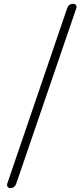

<svg xmlns="http://www.w3.org/2000/svg" viewBox="-20 -804 434 1003"><path d="M33.2 178.7Q24.4 178.7 19.5 170.9Q16.6 167 16.6 162.1Q16.6 159.2 17.6 156.2L331.1 -761.7Q338.9 -784.2 363.3 -784.2Q372.1 -784.2 377 -777.3Q379.9 -772.5 379.9 -767.6Q379.9 -764.6 378.9 -761.7L64.5 156.2Q56.6 178.7 33.2 178.7Z"/></svg>

Font: Gen Jyuu Gothic Light
Style: Regular
Weight: 200
Designer: [Source Han Sans]
Ryoko NISHIZUKA  (kana & ideographs); Paul D. Hunt (Latin, Greek & Cyrillic); Wenlong ZHANG  (bopomofo
Version: Version 1.002.20150607